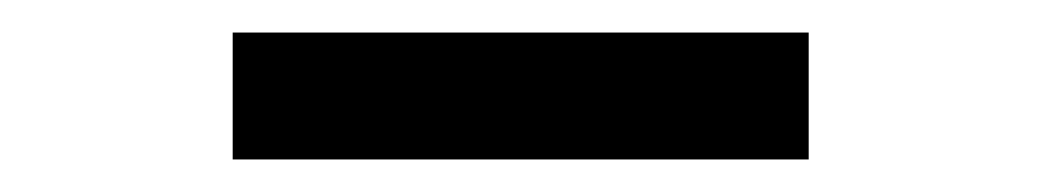

<svg xmlns="http://www.w3.org/2000/svg" viewBox="-20 -372 640 118"><path d="M123 -274V-352H477V-274Z"/></svg>

Font: Wlorlttqgufhjawjgtejqphaquk
Style: Regular
Weight: 400
Monospace: yes
Designer: Carrois Corporate & Edenspiekermann
Foundry: Carrois Corporate GbR & Edenspiekermann AG
Version: Version 2.001